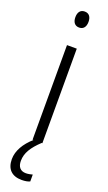

<svg xmlns="http://www.w3.org/2000/svg" viewBox="-182 -763 570 1015"><g transform="rotate(20 103.0 -255.5)"><path d="M104 -731C79 -731 67 -713 67 -686C67 -658 80 -641 104 -641C128 -641 141 -658 141 -686C141 -713 129 -731 104 -731ZM56 126C56 82 80 44 127 0H131V-532H76V0H81C36 40 8 86 8 134C8 190 39 220 94 220C113 220 129 217 140 212V173C132 175 118 179 103 179C72 179 56 160 56 126Z"/></g></svg>

Font: Noto Sans Gujarati Condensed Light
Style: Regular
Weight: 300
Width: 3
Designer: Jelle Bosma - Monotype Design Team, Universal Thirst
Foundry: Monotype Imaging Inc.
Version: Version 2.106